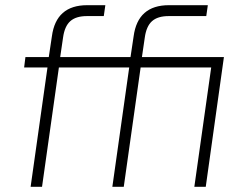

<svg xmlns="http://www.w3.org/2000/svg" viewBox="-20 -720 940 740"><path d="M478 -460H207L142 0H98L163 -460H73L78 -500H168L180 -580Q196 -700 316 -700H386L380 -658H315Q273 -658 251 -638.5Q229 -619 223 -575L212 -500H483L495 -580Q511 -700 631 -700H781L775 -658H630Q588 -658 566 -638.5Q544 -619 538 -575L527 -500H843L773 0H729L794 -460H522L457 0H413Z"/></svg>

Font: Retni Sans Light
Style: Italic
Weight: 300
Italic angle: -8°
Designer: Vitaly Kuzmin
Foundry: ParaType Ltd.
Version: Version 1.00;June 10, 2019;FontCreator 11.5.0.2425 64-bit; t